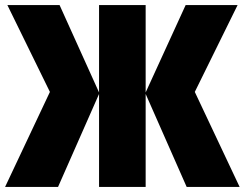

<svg xmlns="http://www.w3.org/2000/svg" viewBox="-29 -734 961 754"><path d="M167 -373 0 -714H205L360 -371V-714H543V-371L700 -714H904L736 -373L912 0H704L543 -365V0H360V-365L199 0H-9Z"/></svg>

Font: Noto Sans Display SemiCondensed Black
Style: Regular
Weight: 900
Width: 4
Designer: Monotype Design Team
Foundry: Monotype Imaging Inc.
Version: Version 1.900